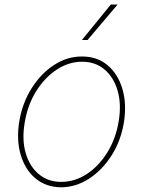

<svg xmlns="http://www.w3.org/2000/svg" viewBox="-20 -798 619 830"><path d="M244.1 11.7Q179.7 11.2 134.3 -26.1Q88.9 -63.5 69.6 -128.2Q50.3 -192.9 63.5 -274.4Q77.1 -354 117.2 -417.2Q157.2 -480.5 214.1 -517.3Q271 -554.2 334 -553.7Q399.4 -554.2 444.6 -516.4Q489.7 -478.5 509 -414.1Q528.3 -349.6 515.6 -268.6Q502.4 -189 462.2 -125.7Q421.9 -62.5 365 -25.6Q308.1 11.2 244.1 11.7ZM244.1 -11.7Q303.2 -11.7 355.5 -45.9Q407.7 -80.1 444.3 -139.6Q481 -199.2 493.2 -274.4Q505.4 -347.7 488.5 -405.8Q471.7 -463.9 431.9 -497.6Q392.1 -531.2 335 -531.2Q276.9 -531.2 224.6 -496.6Q172.4 -461.9 135.7 -402.6Q99.1 -343.3 86.9 -268.6Q74.2 -195.3 90.8 -137.2Q107.4 -79.1 147.5 -45.4Q187.5 -11.7 244.1 -11.7ZM334 -625 459 -778.3H488.3L358.4 -625Z"/></svg>

Font: Inter Tight Thin
Style: Italic
Weight: 250
Italic angle: -9.39999°
Designer: Rasmus Andersson
Foundry: rsms
Version: Version 3.004